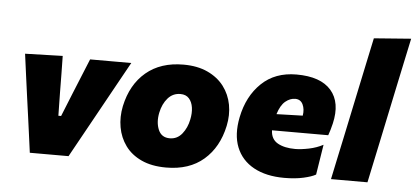

<svg xmlns="http://www.w3.org/2000/svg" viewBox="-51 -856 2116 978"><g transform="rotate(5 1007.0 -367.0)"><path d="M129.5 0Q123 -47 116.8 -94.2Q110.5 -141.5 104 -188L91.5 -278Q84 -333.5 76.2 -390.5Q68.5 -447.5 61.5 -500.5L253.5 -506Q254.5 -460 255 -414.2Q255.5 -368.5 256 -318.5L258 -200.5H272L320 -319.5Q339.5 -366.5 358 -412.5Q376.5 -458.5 394 -500.5H604.5Q574 -445.5 542.8 -389.2Q511.5 -333 480.5 -276.5L431 -187Q405.5 -141 379.5 -94Q353.5 -47 327.5 0Z M827.5 14.5Q753 14.5 700.8 -9.8Q648.5 -34 618.2 -75.8Q588 -117.5 578.8 -169.8Q569.5 -222 581 -278Q605 -390 679.5 -452.8Q754 -515.5 870.5 -515.5Q942.5 -515.5 994.5 -491.2Q1046.5 -467 1077.8 -425.8Q1109 -384.5 1118.8 -332.2Q1128.5 -280 1116.5 -223.5Q1093 -113 1019.2 -49.2Q945.5 14.5 827.5 14.5ZM833 -135.5Q871 -135.5 895.8 -166.2Q920.5 -197 929 -240Q936 -272.5 932 -301Q928 -329.5 912.2 -347.2Q896.5 -365 868 -365Q829.5 -365 803.8 -335.8Q778 -306.5 768.5 -260.5Q758.5 -211 774.5 -173.2Q790.5 -135.5 833 -135.5Z M1431.5 14.5Q1338.5 14.5 1275.2 -20.2Q1212 -55 1186.2 -119.5Q1160.5 -184 1178.5 -273.5Q1200.5 -382.5 1269.8 -449Q1339 -515.5 1448.5 -515.5Q1572 -515.5 1625.8 -453.5Q1679.5 -391.5 1654 -282.5Q1645.5 -247 1636 -221.5H1348.5Q1350 -176 1384.5 -156.5Q1419 -137 1474 -137Q1503.5 -137 1543.8 -145.2Q1584 -153.5 1616.5 -171L1592 -16.5Q1571.5 -4.5 1529.2 5Q1487 14.5 1431.5 14.5ZM1452.5 -391.5Q1426.5 -391.5 1402.5 -371.8Q1378.5 -352 1364 -305.5L1498 -309.5Q1503.5 -342.5 1491.8 -367Q1480 -391.5 1452.5 -391.5Z M1669.5 0Q1680.5 -52.5 1691 -102Q1701.5 -151.5 1715 -214.5L1773.5 -492.5Q1786.5 -553.5 1798.8 -612.5Q1811 -671.5 1824.5 -733.5L2014 -748Q2001.5 -690 1988.2 -626.8Q1975 -563.5 1960 -493.5L1901.5 -215Q1888 -151 1877.5 -101.8Q1867 -52.5 1856 0Z"/></g></svg>

Font: Commissioner ExtraBold
Style: Italic
Weight: 800
Italic angle: -12°
Designer: Kostas Bartsokas
Foundry: Kostas Bartsokas
Version: Version 1.000; ttfautohint (v1.8.3)